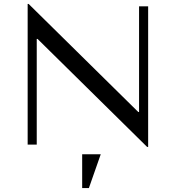

<svg xmlns="http://www.w3.org/2000/svg" viewBox="-20 -732 890 972"><path d="M684 -700H730V12H725L170 -535H166V0H120V-712H125L680 -165H684ZM490 49 430 220H396V49Z"/></svg>

Font: Tenor Sans
Style: Regular
Weight: 400
Designer: Denis Masharov
Foundry: Denis Masharov
Version: Version 1.1